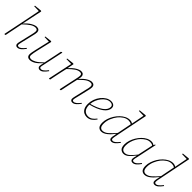

<svg xmlns="http://www.w3.org/2000/svg" viewBox="283 -2062 3391 3391"><g transform="rotate(45 1978.0 -366.5)"><path d="M67 5 60 0 166 -518Q176 -568 185.5 -616Q195 -664 204 -713L85 -716L89 -733L226 -746L238 -738L158 -356Q218 -426 277 -459.5Q336 -493 377 -493Q412 -493 430.5 -475Q449 -457 449 -426Q449 -404 444 -381Q439 -358 431 -325L379 -105Q376 -89 372 -72.5Q368 -56 368 -42Q368 -14 399 -14Q424 -14 451.5 -37Q479 -60 513 -103L526 -92Q493 -47 459.5 -17.5Q426 12 387 12Q367 12 353.5 -1Q340 -14 340 -34Q340 -53 343.5 -68Q347 -83 352 -105L404 -327Q411 -356 415.5 -379.5Q420 -403 420 -421Q420 -467 371 -467Q328 -467 279 -436.5Q230 -406 155 -333L130 -209Q119 -157 108.5 -105Q98 -53 88 0Z M697 12Q665 12 646 -6Q627 -24 627 -59Q627 -85 633.5 -117Q640 -149 647 -181L711 -457L600 -461L603 -477L730 -491L744 -483L677 -193Q670 -162 662.5 -123Q655 -84 655 -63Q655 -41 667 -28Q679 -15 706 -15Q744 -15 793.5 -43Q843 -71 917 -144L945 -277Q956 -327 966.5 -378Q977 -429 987 -480L1008 -491L1016 -485L935 -105Q932 -90 928 -73.5Q924 -57 924 -43Q924 -14 956 -14Q982 -14 1009.5 -37Q1037 -60 1070 -103L1083 -92Q1051 -47 1018.5 -17.5Q986 12 948 12Q926 12 912 -1.5Q898 -15 898 -37Q898 -54 902.5 -72Q907 -90 914 -121Q847 -47 796 -17.5Q745 12 697 12Z M1760 12Q1739 12 1725.5 -1Q1712 -14 1712 -34Q1712 -53 1716 -68Q1720 -83 1724 -105L1776 -327Q1783 -356 1788 -379.5Q1793 -403 1793 -421Q1793 -467 1745 -467Q1717 -467 1689 -454.5Q1661 -442 1626 -413Q1591 -384 1541 -335L1514 -215Q1503 -161 1491.5 -107.5Q1480 -54 1469 0L1448 5L1441 0L1511 -326Q1517 -354 1522 -378.5Q1527 -403 1527 -421Q1527 -467 1480 -467Q1438 -467 1391.5 -436.5Q1345 -406 1271 -333L1244 -213Q1232 -160 1221.5 -106.5Q1211 -53 1200 0L1178 5L1172 0L1269 -457L1148 -459L1152 -475L1286 -490L1300 -482L1275 -357Q1334 -426 1390 -459.5Q1446 -493 1486 -493Q1521 -493 1538.5 -475Q1556 -457 1556 -427Q1556 -411 1553 -394.5Q1550 -378 1545 -359Q1604 -428 1658 -460.5Q1712 -493 1752 -493Q1786 -493 1804 -475Q1822 -457 1822 -426Q1822 -404 1817 -381Q1812 -358 1804 -325L1752 -105Q1748 -89 1744 -72.5Q1740 -56 1740 -42Q1740 -14 1771 -14Q1796 -14 1824 -37Q1852 -60 1886 -103L1898 -92Q1865 -47 1832 -17.5Q1799 12 1760 12Z M2231 -471Q2190 -471 2151 -447.5Q2112 -424 2080.5 -384Q2049 -344 2028.5 -295.5Q2008 -247 2004 -196Q2147 -234 2224 -290Q2301 -346 2301 -413Q2301 -442 2282 -456.5Q2263 -471 2231 -471ZM2123 13Q2083 13 2049.5 -5.5Q2016 -24 1995.5 -63.5Q1975 -103 1975 -167Q1975 -227 1996 -285Q2017 -343 2054 -390Q2091 -437 2138 -465Q2185 -493 2236 -493Q2274 -493 2300.5 -473.5Q2327 -454 2327 -415Q2327 -339 2242 -277Q2157 -215 2003 -177V-174Q2003 -92 2038 -52.5Q2073 -13 2131 -13Q2177 -13 2212 -37Q2247 -61 2278 -103L2291 -93Q2261 -47 2220 -17Q2179 13 2123 13Z M2418 -119Q2418 -61 2437.5 -37Q2457 -13 2491 -13Q2544 -13 2595.5 -57.5Q2647 -102 2712 -178L2765 -447Q2748 -459 2730 -464Q2712 -469 2693 -469Q2639 -469 2592 -438Q2545 -407 2510 -364Q2473 -318 2445.5 -252Q2418 -186 2418 -119ZM2737 12Q2715 12 2702 -0.5Q2689 -13 2689 -37Q2689 -54 2692 -72.5Q2695 -91 2702 -119L2701 -123L2707 -153Q2656 -82 2598 -34.5Q2540 13 2485 13Q2442 13 2415.5 -15.5Q2389 -44 2389 -113Q2389 -164 2406.5 -217.5Q2424 -271 2454.5 -320.5Q2485 -370 2525 -409Q2565 -448 2610 -470.5Q2655 -493 2701 -493Q2744 -493 2772 -471L2819 -713L2700 -716L2703 -733L2839 -746L2851 -738L2725 -111Q2722 -95 2719 -76.5Q2716 -58 2716 -45Q2716 -14 2747 -14Q2772 -14 2799.5 -37Q2827 -60 2861 -103L2874 -92Q2841 -47 2808 -17.5Q2775 12 2737 12Z M2966 -125Q2966 -63 2988 -38Q3010 -13 3047 -13Q3095 -13 3139 -53.5Q3183 -94 3238 -163L3299 -448Q3285 -460 3269 -464.5Q3253 -469 3233 -469Q3186 -469 3144.5 -443.5Q3103 -418 3071 -384Q3042 -354 3018 -311Q2994 -268 2980 -220Q2966 -172 2966 -125ZM3266 12Q3244 12 3230 -1.5Q3216 -15 3216 -38Q3216 -55 3220 -71.5Q3224 -88 3231 -116L3229 -119L3233 -136Q3185 -72 3139 -29.5Q3093 13 3040 13Q2998 13 2967.5 -16.5Q2937 -46 2937 -119Q2937 -168 2953.5 -220.5Q2970 -273 2999.5 -321.5Q3029 -370 3067.5 -409Q3106 -448 3150 -470.5Q3194 -493 3240 -493Q3282 -493 3308 -470L3324 -501L3336 -497L3254 -109Q3250 -93 3246 -75.5Q3242 -58 3242 -41Q3242 -26 3251 -20Q3260 -14 3274 -14Q3301 -14 3328.5 -37Q3356 -60 3388 -103L3402 -92Q3370 -46 3337 -17Q3304 12 3266 12Z M3497 -119Q3497 -61 3516.5 -37Q3536 -13 3570 -13Q3623 -13 3674.5 -57.5Q3726 -102 3791 -178L3844 -447Q3827 -459 3809 -464Q3791 -469 3772 -469Q3718 -469 3671 -438Q3624 -407 3589 -364Q3552 -318 3524.5 -252Q3497 -186 3497 -119ZM3816 12Q3794 12 3781 -0.5Q3768 -13 3768 -37Q3768 -54 3771 -72.5Q3774 -91 3781 -119L3780 -123L3786 -153Q3735 -82 3677 -34.5Q3619 13 3564 13Q3521 13 3494.5 -15.5Q3468 -44 3468 -113Q3468 -164 3485.5 -217.5Q3503 -271 3533.5 -320.5Q3564 -370 3604 -409Q3644 -448 3689 -470.5Q3734 -493 3780 -493Q3823 -493 3851 -471L3898 -713L3779 -716L3782 -733L3918 -746L3930 -738L3804 -111Q3801 -95 3798 -76.5Q3795 -58 3795 -45Q3795 -14 3826 -14Q3851 -14 3878.5 -37Q3906 -60 3940 -103L3953 -92Q3920 -47 3887 -17.5Q3854 12 3816 12Z"/></g></svg>

Font: Source Serif 4 SmText ExtraLight
Style: Italic
Weight: 200
Italic angle: -12°
Designer: Frank Grießhammer
Foundry: Adobe
Version: Version 4.005;hotconv 1.1.0;makeotfexe 2.6.0